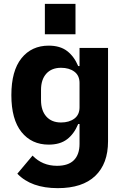

<svg xmlns="http://www.w3.org/2000/svg" viewBox="-20 -765 640 997"><path d="M541 -31Q541 85 474.5 148.5Q408 212 280 212Q142 212 70 137L149 43Q200 96 276 96Q335 96 364 66.5Q393 37 393 -18V-121H386Q365 -70 328.5 -42Q292 -14 233 -14Q144 -14 91.5 -79.5Q39 -145 39 -271Q39 -397 91.5 -462.5Q144 -528 233 -528Q292 -528 328.5 -500Q365 -472 386 -422H393V-516H541ZM393 -208V-334Q393 -373 366 -393Q339 -413 297 -413Q248 -413 220.5 -382.5Q193 -352 193 -298V-245Q193 -191 220.5 -160Q248 -129 297 -129Q339 -129 366 -149Q393 -169 393 -208ZM372 -745V-587H213V-745Z"/></svg>

Font: iA Writer Quattro V
Style: Regular
Weight: 400
Designer: Mike Abbink, Paul van der Laan, Pieter van Rosmalen, Oliver Reichenstein
Foundry: Information Architects Inc.
Version: Version 2.000